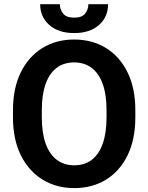

<svg xmlns="http://www.w3.org/2000/svg" viewBox="-20 -915 729 944"><path d="M645.4 -372.9V-337.7Q645.4 -229.8 607.5 -152Q569.6 -74.2 502 -32.2Q434.4 9.8 345.3 9.8Q256.9 9.8 188.9 -32.2Q120.8 -74.2 82.3 -152Q43.8 -229.8 43.8 -337.7V-372.9Q43.8 -480.9 82 -558.8Q120.3 -636.7 188.1 -678.7Q256 -720.7 344.3 -720.7Q433.4 -720.7 501.4 -678.7Q569.3 -636.7 607.4 -558.8Q645.4 -480.9 645.4 -372.9ZM503.8 -337.7V-373.9Q503.8 -449.9 485 -502.1Q466.1 -554.3 430.6 -581.2Q395.1 -608.1 344.3 -608.1Q293.8 -608.1 258.3 -581.2Q222.8 -554.3 204.2 -502.1Q185.6 -449.9 185.6 -373.9V-337.7Q185.6 -261.9 204.4 -209.3Q223.2 -156.7 259 -129.5Q294.8 -102.3 345.3 -102.3Q396.3 -102.3 431.5 -129.5Q466.8 -156.7 485.3 -209.3Q503.8 -261.9 503.8 -337.7ZM414.5 -894.5H511.4Q511.4 -831.6 466.5 -792Q421.6 -752.4 344.8 -752.4Q267.6 -752.4 222.6 -792Q177.5 -831.6 177.5 -894.5H274.2Q274.2 -868.7 290.2 -848.4Q306.2 -828.2 344.8 -828.2Q383 -828.2 398.7 -848.4Q414.5 -868.7 414.5 -894.5Z"/></svg>

Font: Vazirmatn
Style: Regular
Weight: 400
Designer: Saber Rastikerdar
Foundry: Saber Rastikerdar
Version: Version 33.003;September 2, 2022;FontCreator 14.0.0.2862 64-